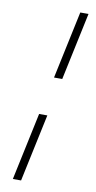

<svg xmlns="http://www.w3.org/2000/svg" viewBox="-99 -785 495 988"><g transform="rotate(10 148.0 -291.0)"><path d="M162 -390 237 -743H280L205 -390ZM44 161 119 -192H162L87 161Z"/></g></svg>

Font: Saira Expanded ExtraLight
Style: Italic
Weight: 250
Width: 7
Italic angle: -12°
Designer: Hector Gatti with collaboration of the Omnibus-Type team
Foundry: Omnibus-Type
Version: Version 1.101